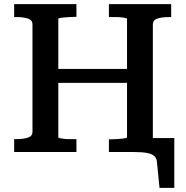

<svg xmlns="http://www.w3.org/2000/svg" viewBox="-20 -730 894 922"><path d="M209 -399H632V-332H209ZM48 0V-62H59Q92 -62 114 -69Q136 -76 136 -98V-612Q136 -634 114 -641Q92 -648 59 -648H48V-710H347V-649H338Q326 -649 312 -648Q298 -647 286 -646Q274 -645 267 -643.5Q260 -642 260 -639V-71Q260 -68 267 -66.5Q274 -65 286 -63.5Q298 -62 312 -62Q326 -62 338 -62H347V0ZM503 0V-61H512Q525 -61 539 -62Q553 -63 564.5 -64Q576 -65 583 -66.5Q590 -68 590 -71V-639Q590 -642 583 -643.5Q576 -645 564.5 -646.5Q553 -648 539 -648Q525 -648 512 -648H503V-710H802V-648H792Q758 -648 736 -641Q714 -634 714 -612V0ZM622 0H593V-67H817V172H746L734 51Q733 31 721.5 20Q710 9 686 4.5Q662 0 622 0Z"/></svg>

Font: Roboto Serif Medium
Style: Regular
Weight: 500
Designer: Greg Gazdowicz
Foundry: Commercial Type
Version: Version 1.008